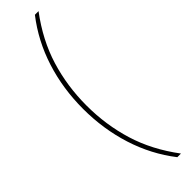

<svg xmlns="http://www.w3.org/2000/svg" viewBox="-383 -747 1081 1081"><g transform="rotate(-45 157.5 -206.0)"><path d="M55 -206Q55 -367 101 -511.5Q147 -656 238 -773H267Q168 -641 125 -500.5Q82 -360 82 -206Q82 -52 125 88.5Q168 229 267 361H238Q147 244 101 99Q55 -46 55 -206Z"/></g></svg>

Font: Noto Sans Telugu SemiCondensed Thin
Style: Regular
Weight: 100
Width: 4
Designer: Jelle Bosma - Monotype Design Team
Foundry: Monotype Imaging Inc.
Version: Version 2.005; ttfautohint (v1.8.4.7-5d5b)